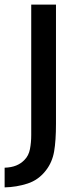

<svg xmlns="http://www.w3.org/2000/svg" viewBox="-36 -650 332 830"><path d="M206 -630V-115Q206 -42 198 4.5Q190 51 163 86Q131 128 83 143.5Q35 159 -16 160V75Q13 74 34 65.5Q55 57 70 41Q88 23 93.5 -5.5Q99 -34 99 -66V-630Z"/></svg>

Font: Mukta Vaani Medium
Style: Regular
Weight: 500
Designer: Noopur Datye, Girish Dalvi, Yashodeep Gholap, Pallavi Karambelkar
Foundry: Ek Type
Version: Version 2.538;PS 1.000;hotconv 16.6.51;makeotf.lib2.5.65220;